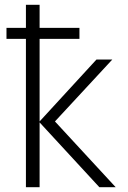

<svg xmlns="http://www.w3.org/2000/svg" viewBox="-20 -780 534 800"><path d="M145 -760V-664H311V-618H145V-274L382 -532H448L209 -274L462 0H394L145 -270V0H88V-618H7V-664H88V-760Z"/></svg>

Font: BC Sans Light
Style: Regular
Weight: 300
Designer: Monotype Design Team
Foundry: Monotype Imaging Inc.
Version: Version 2.000;GOOG;noto-source:20170915:90ef993387c0